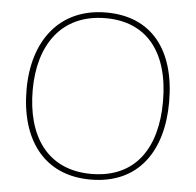

<svg xmlns="http://www.w3.org/2000/svg" viewBox="-52 -778 859 841"><g transform="rotate(5 377.0 -357.5)"><path d="M690 -358C690 -590 579 -725 382 -725C177 -725 63 -574 63 -359C63 -143 168 10 376 10C587 10 690 -143 690 -358ZM90 -359C90 -556 186 -700 382 -700C562 -700 663 -575 663 -358C663 -156 573 -15 377 -15C182 -15 90 -159 90 -359Z"/></g></svg>

Font: Noto Sans Sinhala Thin
Style: Regular
Weight: 100
Designer: Jelle Bosma - Monotype Design Team
Foundry: Monotype Imaging Inc.
Version: Version 2.006